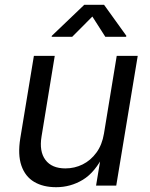

<svg xmlns="http://www.w3.org/2000/svg" viewBox="-20 -781 632 808"><path d="M216.3 6.8Q161.6 6.8 123.8 -15.6Q85.9 -38.1 70.1 -84Q54.2 -129.9 65.4 -199.2L122.6 -545.9H210.4L154.8 -206.5Q144.5 -144 171.1 -108.2Q197.8 -72.3 255.4 -72.3Q293.9 -72.3 327.9 -89.1Q361.8 -106 385.7 -138.7Q409.7 -171.4 417.5 -218.8L471.2 -545.9H559.6L469.2 0H384.3L406.2 -132.3H418Q380.4 -55.7 328.6 -24.4Q276.9 6.8 216.3 6.8ZM283.7 -626H197.3L198.2 -630.4L334.5 -760.7H418L511.7 -630.4L510.7 -626H423.3L368.7 -711.4Z"/></svg>

Font: Adwaita Sans
Style: Italic
Weight: 400
Italic angle: -9.39999°
Designer: Rasmus Andersson
Foundry: rsms
Version: Version 4.001;git-9221beed3